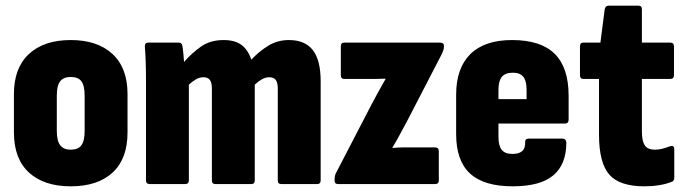

<svg xmlns="http://www.w3.org/2000/svg" viewBox="-20 -648 2409 676"><path d="M229 8Q135 8 82 -40.5Q29 -89 29 -182V-317Q29 -409 82 -458Q135 -507 229 -507Q323 -507 376 -458Q429 -409 429 -317V-182Q429 -89 376.5 -40.5Q324 8 229 8ZM229 -121Q255 -121 266.5 -136.5Q278 -152 278 -187V-311Q278 -347 266.5 -362Q255 -377 229 -377Q204 -377 192 -362Q180 -347 180 -311V-187Q180 -152 192 -136.5Q204 -121 229 -121Z M507 0Q494 0 494 -13V-368Q494 -401 493 -430.5Q492 -460 490 -483Q489 -498 502 -498H610Q620 -498 622 -487Q624 -476 625.5 -460.5Q627 -445 628 -430Q656 -462 688.5 -484.5Q721 -507 767 -507Q807 -507 830 -490Q853 -473 865 -438Q892 -467 924.5 -487Q957 -507 997 -507Q1054 -507 1081.5 -471.5Q1109 -436 1109 -362V-13Q1109 0 1097 0H970Q958 0 958 -13V-336Q958 -357 951 -366.5Q944 -376 928 -376Q915 -376 902.5 -369Q890 -362 877 -350V-13Q877 0 865 0H738Q726 0 726 -13V-336Q726 -357 719 -366.5Q712 -376 696 -376Q683 -376 670.5 -369Q658 -362 645 -350V-13Q645 0 632 0Z M1170 0Q1158 0 1158 -12V-16Q1158 -26 1161 -35L1288 -280Q1300 -303 1312.5 -325.5Q1325 -348 1337 -369V-371Q1316 -370 1300.5 -370Q1285 -370 1269 -370H1192Q1180 -370 1180 -383V-485Q1180 -498 1192 -498H1529Q1543 -498 1543 -487V-483Q1543 -472 1533 -453L1413 -221Q1401 -199 1388.5 -175.5Q1376 -152 1362 -129V-127Q1384 -129 1398.5 -129Q1413 -129 1433 -129H1512Q1525 -129 1525 -115V-13Q1525 0 1512 0Z M1785 8Q1684 8 1635 -37Q1586 -82 1586 -176V-314Q1586 -408 1636 -457.5Q1686 -507 1783 -507Q1884 -507 1933 -458.5Q1982 -410 1982 -311V-227Q1982 -213 1969 -213H1735V-166Q1735 -135 1746.5 -120.5Q1758 -106 1784 -106Q1807 -106 1818.5 -116Q1830 -126 1829 -149Q1829 -160 1842 -160H1961Q1972 -160 1974 -147Q1974 -69 1928 -30.5Q1882 8 1785 8ZM1735 -299H1834V-332Q1834 -363 1822.5 -377.5Q1811 -392 1786 -392Q1759 -392 1747 -377.5Q1735 -363 1735 -332Z M2249 8Q2161 8 2125 -33.5Q2089 -75 2089 -174V-370H2034Q2022 -370 2022 -383V-485Q2022 -498 2034 -498H2094L2109 -615Q2112 -628 2122 -628H2228Q2240 -628 2240 -615V-498H2339Q2353 -498 2353 -485V-383Q2353 -370 2339 -370H2240V-185Q2240 -152 2250 -136.5Q2260 -121 2286 -121Q2298 -121 2310.5 -124Q2323 -127 2339 -133Q2354 -138 2354 -122V-22Q2354 -10 2343 -7Q2325 0 2300.5 4Q2276 8 2249 8Z"/></svg>

Font: Sofia Sans Condensed Black
Style: Regular
Weight: 900
Designer: Botio Nikoltchev, Ani Petrova
Foundry: lettersoup
Version: Version 4.101